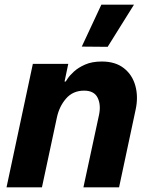

<svg xmlns="http://www.w3.org/2000/svg" viewBox="-20 -804 646 824"><path d="M442 -603 331 -604 415 -784H555ZM8 0 121 -530H273L257 -454H262Q262 -454 270.5 -467Q279 -480 297.5 -497Q316 -514 345.5 -527Q375 -540 417 -540Q475 -540 511.5 -511.5Q548 -483 561 -435.5Q574 -388 562 -333L491 0H338L405 -311Q414 -354 399 -384.5Q384 -415 341 -415Q293 -415 263.5 -381Q234 -347 224 -299L160 0Z"/></svg>

Font: Be Vietnam Pro
Style: Bold Italic
Weight: 700
Italic angle: -12°
Designer: Lam Bao, Tony Le, Vietanh Nguyen
Foundry: Yellow Type Foundry
Version: Version 1.002; ttfautohint (v1.8.3)